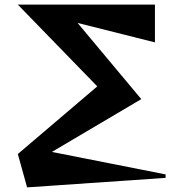

<svg xmlns="http://www.w3.org/2000/svg" viewBox="-20 -800 762 829"><path d="M57 -135 400 -427 57 -780H649V-617L315 -701L590 -372L204 -144L695 -47V-32L97 9Z"/></svg>

Font: Tiejili SC
Style: Regular
Weight: 400
Designer: Buernia
Foundry: Ershou Xiaoxi Press
Version: Version 1.100